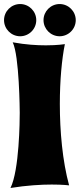

<svg xmlns="http://www.w3.org/2000/svg" viewBox="-34 -923 396 953"><path d="M309 -3C276 -124 263 -272 263 -407C263 -524 273 -631 288 -704C288 -704 253 -698 194 -698C150 -698 94 -701 29 -713C62 -647 64 -372 64 -363C64 -326 62 -78 18 10C99 -3 171 -7 223 -7C277 -7 309 -3 309 -3ZM-14 -823C-14 -779 22 -743 66 -743C110 -743 146 -779 146 -823C146 -867 110 -903 66 -903C22 -903 -14 -867 -14 -823ZM182 -823C182 -779 218 -743 262 -743C306 -743 342 -779 342 -823C342 -867 306 -903 262 -903C218 -903 182 -867 182 -823Z"/></svg>

Font: Spicy Rice
Style: Regular
Weight: 400
Designer: Astigmatic (AOETI)
Foundry: Astigmatic (AOETI)
Version: Version 1.000